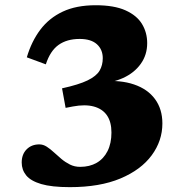

<svg xmlns="http://www.w3.org/2000/svg" viewBox="-20 -718 732 752"><path d="M237 -295.5 223 -372Q289 -386.5 323.2 -403.2Q357.5 -420 370 -441.2Q382.5 -462.5 382.5 -490Q382.5 -524 359.5 -544.8Q336.5 -565.5 292 -565.5Q242 -565.5 209.2 -542Q176.5 -518.5 159.5 -466L85 -493.5Q103.5 -556 138 -601.8Q172.5 -647.5 225.8 -672.5Q279 -697.5 354.5 -697.5Q427 -697.5 471.5 -677.5Q516 -657.5 536.2 -624Q556.5 -590.5 556.5 -549Q556.5 -503 531.2 -467.8Q506 -432.5 462 -412.5Q418 -392.5 361 -390.5L377.5 -399.5Q451.5 -405.5 505 -387.2Q558.5 -369 587.2 -329.8Q616 -290.5 616 -234.5Q616 -166.5 574.2 -109.8Q532.5 -53 451.8 -19Q371 15 253.5 15Q182.5 15 141.2 2.8Q100 -9.5 82.5 -31.2Q65 -53 65 -81.5Q65 -113.5 84.2 -133Q103.5 -152.5 134 -152.5Q149 -152.5 163 -143.5Q177 -134.5 191 -121.5Q205 -108.5 220.5 -95.5Q236 -82.5 254 -73.5Q272 -64.5 294 -64.5Q331 -64.5 358.5 -80.2Q386 -96 401.2 -126.2Q416.5 -156.5 416.5 -199Q416.5 -240.5 399 -266Q381.5 -291.5 347.5 -300.8Q313.5 -310 265.5 -301Z"/></svg>

Font: Newsreader ExtraBold
Style: Regular
Weight: 800
Designer: Hugues Gentile
Foundry: Production Type
Version: Version 1.003